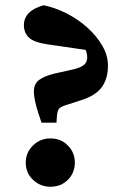

<svg xmlns="http://www.w3.org/2000/svg" viewBox="-20 -696 489 731"><path d="M172 15Q133 15 105.5 -11.5Q78 -38 78 -77Q78 -115 105.5 -142Q133 -169 172 -169Q212 -169 238.5 -142Q265 -115 265 -77Q265 -38 238.5 -11.5Q212 15 172 15ZM391 -446Q391 -394 365.5 -361.5Q340 -329 281 -312L238 -298Q214 -291 206.5 -284Q199 -277 197 -257L195 -229H138L126 -265Q109 -317 109 -348Q109 -376 128 -391Q147 -406 188 -416L264 -433Q290 -440 301 -450Q312 -460 312 -478Q312 -491 306 -506L162 -527Q108 -535 89.5 -553.5Q71 -572 71 -600Q71 -655 146 -676Q190 -667 233.5 -645Q277 -623 312.5 -591Q348 -559 369.5 -522Q391 -485 391 -446Z"/></svg>

Font: Source Serif 4
Style: Bold
Weight: 700
Designer: Frank Grießhammer
Foundry: Adobe
Version: Version 4.005;hotconv 1.1.0;makeotfexe 2.6.0